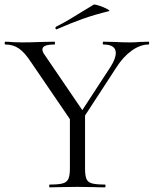

<svg xmlns="http://www.w3.org/2000/svg" viewBox="-24 -804 660 824"><path d="M473 -577Q473 -613 419 -613Q417 -613 417 -619Q417 -625 419 -625L466 -624Q504 -622 536 -622Q553 -622 577 -624L614 -625Q616 -625 616 -619Q616 -613 614 -613Q578 -613 541 -586.5Q504 -560 475 -514L318 -273L301 -288L451 -518Q473 -553 473 -577ZM-1 -613Q-4 -613 -4 -619Q-4 -625 -1 -625Q11 -625 35 -623L70 -622Q104 -622 156 -624L210 -625Q212 -625 212 -619Q212 -613 210 -613Q158 -613 158 -592Q158 -581 168 -568L339 -317L290 -272L110 -536Q82 -579 57 -596Q32 -613 -1 -613ZM341 -319V-81Q341 -50 347 -36Q353 -22 370.5 -17Q388 -12 426 -12Q429 -12 429 -6Q429 0 426 0Q395 0 378 -1L308 -2L239 -1Q221 0 190 0Q187 0 187 -6Q187 -12 190 -12Q228 -12 245.5 -17Q263 -22 269.5 -36.5Q276 -51 276 -81V-310ZM219 -678Q215 -678 214 -682.5Q213 -687 216 -689Q250 -706 282 -725.5Q314 -745 322 -750L378 -784Q383 -786 402.5 -779.5Q422 -773 436.5 -765Q451 -757 443 -756Q381 -741 329.5 -722.5Q278 -704 221 -679Z"/></svg>

Font: Cormorant SC
Style: Regular
Weight: 400
Designer: Christian Thalmann (Catharsis Fonts)
Foundry: Catharsis Fonts
Version: Version 4.000